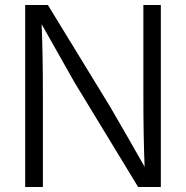

<svg xmlns="http://www.w3.org/2000/svg" viewBox="-20 -750 746 770"><path d="M625 -730V0H534L278 -421Q246 -477 147 -653Q152 -533 152 -371V0H81V-730H172L421 -323Q495 -196 560 -81Q555 -199 555 -364V-730Z"/></svg>

Font: Nacelle Light
Style: Regular
Weight: 300
Designer: Sora Sagano
Foundry: Sora Sagano
Version: Version 1.000;FEAKit 1.0